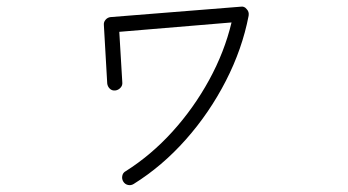

<svg xmlns="http://www.w3.org/2000/svg" viewBox="-20 -545 1040 573"><path d="M379 4Q371 9 362 7Q353 5 348 -3Q343 -11 345 -20.5Q347 -30 355 -34Q431 -82 494.5 -152Q558 -222 604 -306Q650 -390 671 -478L336 -450L345 -299Q346 -290 339.5 -283Q333 -276 324 -275Q314 -274 307.5 -280.5Q301 -287 300 -296L290 -470Q289 -479 295 -486Q301 -493 310 -494L698 -525Q709 -527 716 -518Q724 -510 722 -498Q703 -399 654 -303.5Q605 -208 534.5 -128.5Q464 -49 379 4Z"/></svg>

Font: Zen Kurenaido
Style: Regular
Weight: 400
Designer: Yoshimichi Ohira
Foundry: Positype
Version: Version 1.001